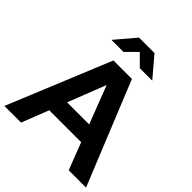

<svg xmlns="http://www.w3.org/2000/svg" viewBox="-249 -1075 1230 1230"><g transform="rotate(45 366.0 -460.0)"><path d="M-3.9 0 284 -700H451.4L735.8 0H578.8L508 -183.5H218.8L146.9 0ZM263.7 -300.3H463.8L364.5 -558.2ZM438.7 -784.3 364.8 -857.8 291.1 -784.3H181.7L296.4 -919.6H436.5L551.2 -784.3Z"/></g></svg>

Font: Red Hat Display
Style: Regular
Weight: 300
Designer: Pentagram, MCKL
Foundry: Pentagram, MCKL
Version: Version 1.023